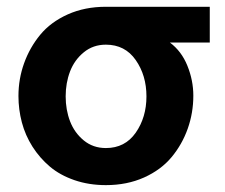

<svg xmlns="http://www.w3.org/2000/svg" viewBox="-20 -536 662 564"><path d="M291 7.8Q241.2 7.8 198.7 -6.8Q156.2 -21.5 126.5 -46.6Q96.7 -71.8 75.4 -105.2Q54.2 -138.7 44.2 -176.5Q34.2 -214.4 34.2 -253.9Q34.2 -304.2 50.8 -350.3Q67.4 -396.5 98.1 -433.8Q128.9 -471.2 179 -493.7Q229 -516.1 291 -516.1H596.2V-411.1H479Q513.2 -385.7 530.5 -342.8Q547.9 -299.8 547.9 -254.9Q547.9 -204.6 531.5 -158.2Q515.1 -111.8 484.1 -74.5Q453.1 -37.1 403.1 -14.6Q353 7.8 291 7.8ZM291 -101.1Q347.2 -101.1 378.7 -146.2Q410.2 -191.4 410.2 -252.9Q410.2 -314.5 378.7 -359.6Q347.2 -404.8 291 -404.8Q253.4 -404.8 226.1 -382.3Q198.7 -359.9 185.8 -326.2Q172.9 -292.5 172.9 -252.9Q172.9 -213.4 185.8 -179.7Q198.7 -146 226.1 -123.5Q253.4 -101.1 291 -101.1Z"/></svg>

Font: LT Superior
Style: Bold
Weight: 400
Designer: Daniel Lyons
Foundry: LyonsType
Version: Version 1.000